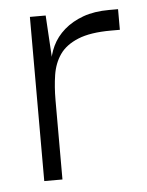

<svg xmlns="http://www.w3.org/2000/svg" viewBox="-39 -439 362 473"><g transform="rotate(-5 142.0 -203.0)"><path d="M52 0V-406H91L98 -289L97 -202V0ZM97 -196 94 -284Q96 -308 106.5 -330Q117 -352 136.5 -369Q156 -386 183.5 -396Q211 -406 248 -406H270V-355H248Q197 -355 166.5 -342.5Q136 -330 121 -308.5Q106 -287 101.5 -258Q97 -229 97 -196Z"/></g></svg>

Font: Darker Grotesque
Style: Regular
Weight: 400
Designer: Gabriel Lam
Foundry: TypeRant
Version: Version 1.000;gftools[0.9.28]